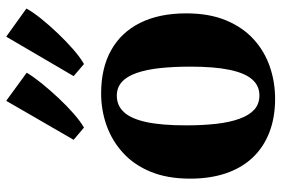

<svg xmlns="http://www.w3.org/2000/svg" viewBox="-164 -730 906 618"><g transform="rotate(-90 289.0 -421.0)"><path d="M23 -262Q23 -335.5 45.2 -389.2Q67.5 -443 106.2 -478.2Q145 -513.5 194.2 -531Q243.5 -548.5 297.5 -548.5Q379 -548.5 436.5 -516.2Q494 -484 524.5 -422.8Q555 -361.5 555 -274.5Q555 -200.5 532.5 -146.5Q510 -92.5 471.5 -57.5Q433 -22.5 383.5 -5.5Q334 11.5 280 11.5Q220 11.5 172.5 -6.8Q125 -25 91.5 -60Q58 -95 40.5 -146Q23 -197 23 -262ZM291 -39Q322 -39 342.5 -62.5Q363 -86 373.2 -135Q383.5 -184 383.5 -260.5Q383.5 -315 378.8 -359Q374 -403 363.2 -434Q352.5 -465 334.5 -481.5Q316.5 -498 290 -498Q258 -498 236.8 -474.8Q215.5 -451.5 205 -402.5Q194.5 -353.5 194.5 -275.5Q194.5 -221 199.5 -177.5Q204.5 -134 215.8 -103Q227 -72 245.2 -55.5Q263.5 -39 291 -39ZM391.5 -604 353 -637 480 -854 570.5 -789Q559.5 -768.5 537.8 -741.5Q516 -714.5 489.8 -687Q463.5 -659.5 437.8 -637.2Q412 -615 392.5 -604ZM187 -604 148 -637 273.5 -854 364 -788Q351.5 -767 329.8 -740Q308 -713 282.5 -685.8Q257 -658.5 232 -636.8Q207 -615 188 -604Z"/></g></svg>

Font: Merriweather 72pt ExtraBold
Style: Regular
Weight: 800
Version: Version 2.100